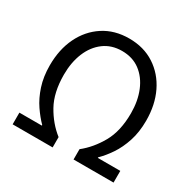

<svg xmlns="http://www.w3.org/2000/svg" viewBox="-163 -914 1085 1081"><g transform="rotate(30 379.0 -373.5)"><path d="M51 0V-76H197V-80Q166 -111 135.5 -155.5Q105 -200 85.5 -259.5Q66 -319 66 -393Q66 -496 104.5 -575.5Q143 -655 213.5 -701Q284 -747 379 -747Q474 -747 544.5 -701Q615 -655 653.5 -575.5Q692 -496 692 -393Q692 -319 672.5 -259.5Q653 -200 623 -155.5Q593 -111 561 -80V-76H707V0H447V-67Q510 -117 553.5 -194Q597 -271 597 -387Q597 -467 571 -530Q545 -593 496.5 -629.5Q448 -666 379 -666Q311 -666 262 -629.5Q213 -593 187 -530Q161 -467 161 -387Q161 -271 204 -194Q247 -117 311 -67V0Z"/></g></svg>

Font: Chiron Sans HK TT
Style: Regular
Weight: 400
Designer: Ryoko NISHIZUKA 西塚涼子 (kana, bopomofo & ideographs); Paul D. Hunt (Latin, Greek & Cyrillic); Sandoll Communications 산돌커뮤니
Foundry: Adobe
Version: Version 2.022;hotconv 1.0.109;makeotfexe 2.5.65596